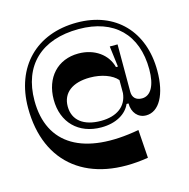

<svg xmlns="http://www.w3.org/2000/svg" viewBox="-126 -854 1124 1142"><g transform="rotate(-15 436.0 -283.0)"><path d="M648 154 636 -20C287 44 84 -77 84 -348C84 -565 218 -692 448 -692C665 -692 792 -567 792 -352C792 -253 760 -196 706 -196C669 -196 648 -217 648 -252V-544H600L616 -416H604C584 -496 508 -552 408 -552C280 -552 196 -460 196 -324C196 -184 288 -92 428 -92C520 -92 584 -132 608 -188H620C620 -132 654 -92 704 -92C784 -92 836 -186 836 -332C836 -575 684 -732 447 -732C197 -732 36 -569 36 -316C36 31 276 215 648 154ZM266 -264C266 -347 329 -396 438 -396C508 -396 573 -373 604 -336V-256C596 -176 534 -130 436 -130C329 -130 266 -179 266 -264Z"/></g></svg>

Font: Ribes
Style: Bold
Weight: 900
Designer: Luigi Gorlero
Foundry: Collletttivo
Version: Version 2.100;Glyphs 3.1.2 (3151)